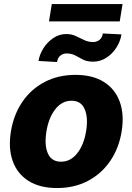

<svg xmlns="http://www.w3.org/2000/svg" viewBox="-20 -925 659 955"><path d="M263.8 10.3Q177.9 10.3 121.8 -25.2Q65.7 -60.7 43.1 -124.3Q20.6 -187.9 34.4 -272Q48.3 -355.8 91.6 -419Q134.9 -482.2 202.4 -517.4Q269.9 -552.6 355.5 -552.6Q441.4 -552.6 497.3 -517Q553.3 -481.5 576 -418Q598.7 -354.4 584.9 -269.9Q571 -186.4 527.5 -123.2Q484 -60 416.7 -24.9Q349.4 10.3 263.8 10.3ZM283.4 -120.7Q331.3 -120.7 364.3 -162.8Q397.4 -204.9 408.4 -273.4Q419.4 -340.6 401.1 -382.3Q382.8 -424 335.9 -424Q288 -424 255 -381.6Q221.9 -339.1 210.9 -271Q199.9 -203.5 218 -162.1Q236.2 -120.7 283.4 -120.7ZM491.5 -758.5 584.2 -753.9Q578.5 -718 558.2 -687.1Q538 -656.2 508.2 -637.3Q478.3 -618.3 443.9 -618.3Q412.6 -618.3 392.8 -628.6Q372.9 -638.8 354.8 -649Q336.6 -659.1 310 -659.1Q294.7 -659.1 281.1 -649Q267.4 -638.8 263.8 -616.5L171.5 -621.8Q176.8 -655.2 196.6 -685.9Q216.3 -716.6 245.7 -736.2Q275.2 -755.7 309.3 -755.7Q335.9 -755.7 356.9 -745.7Q377.8 -735.8 398.4 -725.9Q419 -715.9 443.9 -715.9Q460.2 -715.9 474.1 -726Q487.9 -736.2 491.5 -758.5ZM589.5 -904.8 575.6 -818.5H223.7L237.6 -904.8Z"/></svg>

Font: Inter UI Extra Bold
Style: Italic
Weight: 800
Italic angle: 9.39999°
Designer: Rasmus Andersson
Foundry: rsms
Version: 3.2;8d6f07862